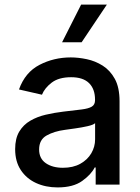

<svg xmlns="http://www.w3.org/2000/svg" viewBox="-20 -802 609 834"><path d="M230.1 12.1Q178.3 12.1 136.5 -7.1Q94.8 -26.3 70.3 -63.4Q45.8 -100.5 45.8 -154.1Q45.8 -200.6 63.7 -230.5Q81.7 -260.3 111.7 -277.7Q141.7 -295.1 179 -303.8Q216.3 -312.5 255 -317.1Q304 -322.8 334.3 -326.5Q364.7 -330.3 378.7 -338.8Q392.8 -347.3 392.8 -366.5V-369Q392.8 -415.5 366.7 -441.1Q340.6 -466.6 289.1 -466.6Q235.4 -466.6 204.7 -443.2Q174 -419.7 162.3 -390.6L62.5 -413.4Q89.1 -487.9 151.5 -520.2Q213.8 -552.6 287.6 -552.6Q320.3 -552.6 356.9 -544.9Q393.5 -537.3 426 -516.9Q458.5 -496.4 478.9 -459.2Q499.3 -421.9 499.3 -362.2V0H395.6V-74.6H391.3Q376.1 -44 337 -16Q297.9 12.1 230.1 12.1ZM253.2 -73.2Q297.6 -73.2 328.8 -90.6Q360.1 -108 376.6 -136.2Q393.1 -164.4 393.1 -196.7V-267Q385.7 -259.6 360.4 -253.9Q335.2 -248.2 307.2 -244.3Q279.1 -240.4 261.7 -237.9Q215.6 -231.9 182.7 -213.6Q149.9 -195.3 149.9 -152.7Q149.9 -113.3 179 -93.2Q208.1 -73.2 253.2 -73.2ZM249.6 -618.3 332.4 -782H444.2L334.5 -618.3Z"/></svg>

Font: Inter UI Medium
Style: Regular
Weight: 500
Designer: Rasmus Andersson
Foundry: rsms
Version: 3.2;8d6f07862